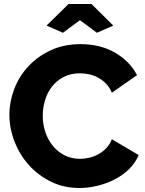

<svg xmlns="http://www.w3.org/2000/svg" viewBox="-20 -935 728 961"><path d="M213 -807 323 -915H438L547 -807L465 -771L380 -834L295 -771ZM27 -361Q27 -425 51 -488.5Q75 -552 121 -602Q167 -652 233 -683Q299 -714 383 -714Q483 -714 556.5 -671Q630 -628 666 -559L540 -471Q528 -499 509.5 -517.5Q491 -536 469 -547.5Q447 -559 424 -563.5Q401 -568 379 -568Q332 -568 297 -549Q262 -530 239 -500Q216 -470 205 -432Q194 -394 194 -355Q194 -313 207 -274Q220 -235 244.5 -205Q269 -175 303.5 -157.5Q338 -140 381 -140Q403 -140 426.5 -145.5Q450 -151 471.5 -162.5Q493 -174 511 -192.5Q529 -211 540 -238L674 -159Q658 -120 626.5 -89Q595 -58 554 -37Q513 -16 467 -5Q421 6 377 6Q300 6 235.5 -25.5Q171 -57 124.5 -109Q78 -161 52.5 -227Q27 -293 27 -361Z"/></svg>

Font: Boldmen
Style: Bold
Weight: 700
Designer: Matt McInerney, Pablo Impallari, Rodrigo Fuenzalida
Foundry: LIVING CONCEPT
Version: Version 1.000